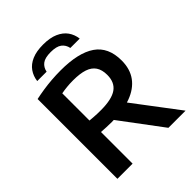

<svg xmlns="http://www.w3.org/2000/svg" viewBox="-258 -1087 1230 1230"><g transform="rotate(-45 357.0 -472.5)"><path d="M78.5 0V-723Q111.5 -730 149.8 -736Q188 -742 229 -745.2Q270 -748.5 312 -748.5Q472.5 -748.5 553.2 -693Q634 -637.5 634 -517Q634 -439.5 596 -387.5Q558 -335.5 486 -309Q414 -282.5 311 -282.5Q285 -282.5 262.5 -283.8Q240 -285 216 -286.5V0ZM540.5 0 282.5 -345H435L696 0ZM315.5 -385.5Q413 -385.5 458.2 -417Q503.5 -448.5 503.5 -516.5Q503.5 -563 484.2 -591.8Q465 -620.5 425.5 -633.8Q386 -647 324 -647Q292 -647 266 -644.2Q240 -641.5 216 -637V-390.5Q233.5 -389 248.8 -387.8Q264 -386.5 280 -386Q296 -385.5 315.5 -385.5ZM158 -806Q163 -846.5 185 -878Q207 -909.5 247.8 -927.2Q288.5 -945 350 -945Q411.5 -945 452.5 -927Q493.5 -909 515.8 -877.8Q538 -846.5 543 -806H458Q451.5 -839 426.8 -857.8Q402 -876.5 350 -876.5Q298 -876.5 273.8 -857.8Q249.5 -839 243 -806Z"/></g></svg>

Font: Encode Sans SemiExpanded SemiBold
Style: Regular
Weight: 600
Width: 6
Designer: Multiple Designers
Foundry: Impallari Type
Version: Version 3.002